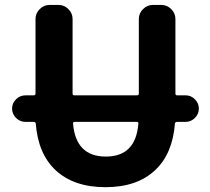

<svg xmlns="http://www.w3.org/2000/svg" viewBox="-20 -775 857 784"><path d="M544.9 -269.5Q545.9 -277.3 539.1 -277.3H285.2Q277.3 -277.3 278.3 -269.5Q290 -135.7 412.1 -135.7Q534.2 -135.7 544.9 -269.5ZM84 -277.3Q61.5 -277.3 45.4 -293.5Q29.3 -309.6 29.3 -331.5Q29.3 -353.5 45.4 -369.6Q61.5 -385.7 84 -385.7H117.2Q125 -385.7 125 -392.6V-697.3Q125 -720.7 142.1 -737.8Q159.2 -754.9 182.6 -754.9H218.8Q242.2 -754.9 259.3 -737.8Q276.4 -720.7 276.4 -697.3V-392.6Q276.4 -385.7 283.2 -385.7H539.1Q546.9 -385.7 546.9 -392.6V-697.3Q546.9 -720.7 564 -737.8Q581.1 -754.9 604.5 -754.9H638.7Q662.1 -754.9 679.2 -737.8Q696.3 -720.7 696.3 -697.3V-392.6Q696.3 -385.7 703.1 -385.7H738.3Q759.8 -385.7 775.9 -369.6Q792 -353.5 792 -331.5Q792 -309.6 775.9 -293.5Q759.8 -277.3 738.3 -277.3H703.1Q695.3 -277.3 694.3 -270.5Q684.6 -146.5 613.3 -80.1Q540 -10.7 410.6 -10.7Q281.2 -10.7 207 -80.1Q135.7 -146.5 126 -270.5Q125 -277.3 117.2 -277.3Z"/></svg>

Font: Gen Jyuu Gothic P Bold
Style: Bold
Weight: 700
Designer: [Source Han Sans]
Ryoko NISHIZUKA  (kana & ideographs); Paul D. Hunt (Latin, Greek & Cyrillic); Wenlong ZHANG  (bopomofo
Version: Version 1.002.20150607